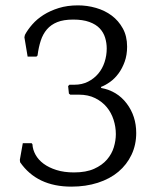

<svg xmlns="http://www.w3.org/2000/svg" viewBox="-20 -685 584 716"><path d="M101 -147Q102 -127 112.5 -108Q123 -89 142.5 -74.5Q162 -60 190.5 -51Q219 -42 256 -42Q301 -42 331 -55.5Q361 -69 379 -90Q397 -111 404.5 -136Q412 -161 412 -185Q412 -212 403.5 -238.5Q395 -265 378 -285.5Q361 -306 335 -319Q309 -332 274 -332H242L237 -336L234 -364L239 -369H257Q286 -369 308.5 -380.5Q331 -392 346.5 -410.5Q362 -429 370 -453.5Q378 -478 378 -504Q378 -525 372 -544.5Q366 -564 352 -579Q338 -594 313.5 -603Q289 -612 253 -612Q217 -612 193.5 -602.5Q170 -593 155 -575.5Q140 -558 132 -533.5Q124 -509 120 -478L116 -474H83L71 -546L73 -555Q83 -574 100.5 -594Q118 -614 142.5 -629.5Q167 -645 199 -655Q231 -665 271 -665Q305 -665 338 -655.5Q371 -646 396.5 -627Q422 -608 438 -579Q454 -550 454 -511Q454 -480 445 -455Q436 -430 422 -411Q408 -392 390.5 -379.5Q373 -367 357 -361V-357Q417 -346 452.5 -299Q488 -252 488 -189Q488 -145 470.5 -108Q453 -71 421.5 -44.5Q390 -18 345 -3.5Q300 11 246 11Q118 11 55 -80L54 -89L65 -151H98Z"/></svg>

Font: Quattrocento
Style: Regular
Weight: 400
Designer: Pablo Impallari
Foundry: Pablo Impallari, Igino Marini, Branda Gallo
Version: Version 2.000